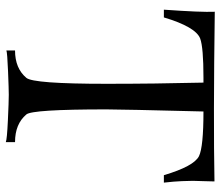

<svg xmlns="http://www.w3.org/2000/svg" viewBox="-68 -672 742 645"><g transform="rotate(90 302.5 -349.0)"><path d="M593 -529H568Q538 -630 504 -647Q473 -662 354 -662Q347 -387 347 -336Q347 -86 364 -67Q396 -29 457 -29V2Q448 -2 384 -5Q320 -8 298 -8Q280 -8 218.5 -5.5Q157 -3 149 0V-29Q209 -29 241 -67Q261 -90 261 -336Q261 -500 257 -662Q251 -662 240 -662Q139 -662 109 -651Q70 -636 38 -529H12Q21 -655 19 -700Q381 -695 589 -699Q589 -684 588 -661Q587 -638 587 -626.5Q587 -615 588 -589.5Q589 -564 593 -529Z"/></g></svg>

Font: GFS Artemisia
Style: Regular
Weight: 400
Designer: Takis Katsoulidis and George D. Matthiopoulos
Foundry: Takis Katsoulidis and George D. Matthiopoulos
Version: Version 1.0